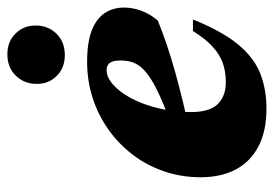

<svg xmlns="http://www.w3.org/2000/svg" viewBox="-129 -581 726 508"><g transform="rotate(-90 234.0 -327.0)"><path d="M302 -408Q287 -408 271.2 -396.5Q255.5 -385 241 -364.2Q226.5 -343.5 215.5 -315.5Q204.5 -287.5 198 -254.2Q191.5 -221 191.5 -184.5Q191.5 -135.5 212.5 -114Q233.5 -92.5 270.5 -92.5Q297.5 -92.5 320.2 -100.2Q343 -108 364 -127Q385 -146 406 -179.5H436.5Q405.5 -102.5 370.5 -60.2Q335.5 -18 293.8 -1.5Q252 15 200.5 15Q140.5 15 100 -6.5Q59.5 -28 39.2 -67Q19 -106 19 -159Q19 -210.5 34.8 -256.2Q50.5 -302 79 -339.2Q107.5 -376.5 145.8 -403.5Q184 -430.5 229.2 -445Q274.5 -459.5 324 -459.5Q377 -459.5 408.5 -446.8Q440 -434 454 -412Q468 -390 468 -362.5Q468 -337.5 458.8 -314Q449.5 -290.5 433.5 -272.5Q404.5 -260.5 369.8 -248.8Q335 -237 297.2 -226.5Q259.5 -216 220.5 -206.5Q181.5 -197 144 -189.5L145.5 -232Q191.5 -248.5 223.8 -262.5Q256 -276.5 276.5 -289.2Q297 -302 308.2 -314.5Q319.5 -327 323.8 -341Q328 -355 328 -371.5Q328 -384 325.2 -392Q322.5 -400 316.8 -404Q311 -408 302 -408ZM342 -518.5Q308.5 -518.5 287.2 -539.8Q266 -561 266 -592.5Q266 -626 287.8 -648.2Q309.5 -670.5 344.5 -670.5Q378 -670.5 399.2 -649Q420.5 -627.5 420.5 -595.5Q420.5 -563 399 -540.8Q377.5 -518.5 342 -518.5Z"/></g></svg>

Font: Newsreader 24pt ExtraBold
Style: Italic
Weight: 800
Italic angle: -17°
Designer: Hugues Gentile
Foundry: Production Type
Version: Version 1.003